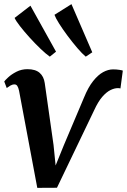

<svg xmlns="http://www.w3.org/2000/svg" viewBox="-20 -898 613 927"><path d="M386 -428Q406 -477 429.8 -506.8Q453.5 -536.5 478 -549.8Q502.5 -563 525.5 -563Q542 -563 556.2 -560.8Q570.5 -558.5 573 -557L561.5 -471Q559 -472 555.5 -472.2Q552 -472.5 549 -472.5Q532.5 -472.5 513.5 -463.2Q494.5 -454 474.2 -431Q454 -408 434.5 -365.5L255 8.5L160 9L72 -460Q68.5 -476 63.5 -483.2Q58.5 -490.5 50 -490.5Q39.5 -490.5 29.5 -484.5Q19.5 -478.5 12.5 -473L0.5 -504.5Q4 -510 19.5 -524.5Q35 -539 59.2 -551.5Q83.5 -564 112.5 -564Q151 -564 171.2 -546.5Q191.5 -529 196 -497L238.5 -198L248.5 -99L288.5 -197.5ZM220.5 -624.5Q202.5 -637 176 -662.2Q149.5 -687.5 123 -716.8Q96.5 -746 76.5 -771.8Q56.5 -797.5 50.5 -811.5L127 -870.5L250.5 -648.5ZM394 -624.5Q377 -638.5 353.2 -666.2Q329.5 -694 306 -725.5Q282.5 -757 265.2 -784.5Q248 -812 243 -826.5L325 -878L425.5 -645.5Z"/></svg>

Font: Merriweather 28pt SemiBold
Style: Italic
Weight: 600
Italic angle: -7.8°
Version: Version 2.101